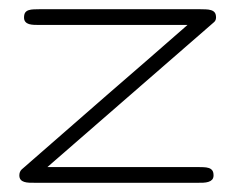

<svg xmlns="http://www.w3.org/2000/svg" viewBox="-20 -397 514 417"><path d="M57.1 0Q49.8 0 43.5 -0.2Q37.1 -0.5 32.5 -2Q27.8 -3.4 24.9 -6.8Q22 -10.3 22 -16.1Q22 -23.9 26.9 -28.8L207 -186Q296.9 -263.7 387.2 -342.8H67.9Q60.5 -342.8 54.2 -343Q47.9 -343.3 43 -344.7Q38.1 -346.2 35.2 -349.6Q32.2 -353 32.2 -358.9Q32.2 -366.2 34.9 -369.9Q37.6 -373.5 42.5 -375Q47.4 -376.5 53.5 -376.7Q59.6 -377 66.9 -377H413.1Q420.4 -377 426.8 -376.7Q433.1 -376.5 438.2 -375Q443.4 -373.5 446.3 -369.9Q449.2 -366.2 449.2 -358.9Q449.2 -351.6 442.9 -347.2L83 -34.2H408.2Q415.5 -34.2 421.9 -33.9Q428.2 -33.7 433.1 -32.2Q438 -30.8 440.9 -27.1Q443.8 -23.4 443.8 -16.1Q443.8 -10.3 440.7 -6.8Q437.5 -3.4 432.6 -2Q427.7 -0.5 421.6 -0.2Q415.5 0 409.2 0Z"/></svg>

Font: Gruppo
Style: Regular
Weight: 400
Foundry: Vernon Adams
Version: Version 1.000